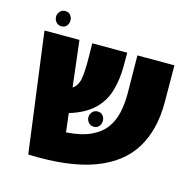

<svg xmlns="http://www.w3.org/2000/svg" viewBox="-104 -798 912 912"><g transform="rotate(15 352.5 -341.5)"><path d="M113 10 35 -579H207L234 -352Q260 -369 266 -407.5Q272 -446 271 -510L270 -579H442V-514Q442 -448 426 -392Q410 -336 368 -295Q326 -254 248 -230L259 -138Q332 -143 378.5 -164.5Q425 -186 450 -220Q475 -254 484.5 -297.5Q494 -341 494 -389L492 -579H674L675 -399Q676 -263 618.5 -169Q561 -75 437 -29Q313 17 113 10ZM379 -273Q396 -273 405 -261.5Q414 -250 414 -236Q414 -221 405 -209.5Q396 -198 379 -198Q363 -198 353 -209.5Q343 -221 343 -236Q343 -250 353 -261.5Q363 -273 379 -273ZM107 -694Q124 -694 133 -682.5Q142 -671 142 -657Q142 -642 133 -630.5Q124 -619 107 -619Q91 -619 81 -630.5Q71 -642 71 -657Q71 -671 81 -682.5Q91 -694 107 -694Z"/></g></svg>

Font: Assistant ExtraBold
Style: Regular
Weight: 800
Designer: Hebrew By Ben Nathan, Latin by Paul Hunt
Version: Version 3.000